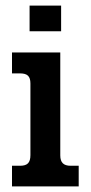

<svg xmlns="http://www.w3.org/2000/svg" viewBox="-20 -668 325 688"><path d="M86 -648H199V-556H86ZM23 -74H52Q72 -74 80.5 -83Q89 -92 89 -112V-369Q89 -388 80.5 -396.5Q72 -405 52 -405H23V-480H196V-111Q196 -92 205 -83Q214 -74 233 -74H262V0H23Z"/></svg>

Font: Pridi
Style: Regular
Weight: 400
Designer: Katatrad Team
Foundry: CadsonDemak
Version: Version 1.001